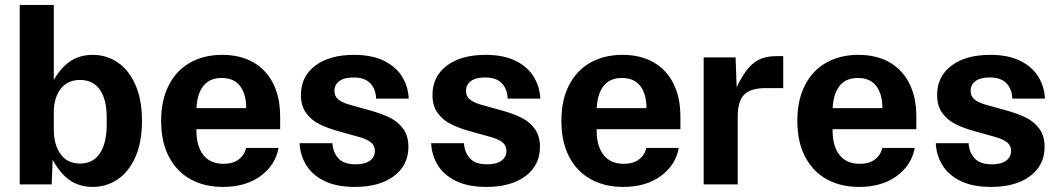

<svg xmlns="http://www.w3.org/2000/svg" viewBox="-20 -726 4180 756"><path d="M166.8 -144 188.4 -120 183.4 0H57.7V-706.5H191.8V-380L166.8 -356Q193.4 -429 237.1 -469.5Q280.7 -510 344.7 -510Q398.4 -510 442.3 -481Q486.3 -452 512.6 -393.4Q539 -334.7 539 -250Q539 -165.3 512.6 -106.6Q486.3 -48 442.3 -19Q398.4 10 344.7 10Q280.7 10 237.1 -30.5Q193.4 -71 166.8 -144ZM400.2 -236.8V-263.2Q400.2 -334.3 373.2 -372.8Q346.1 -411.2 295.2 -411.2Q245.8 -411.2 218.8 -376.1Q191.8 -340.9 191.8 -283V-216.8Q191.8 -155.5 218.8 -118.8Q245.8 -82 295.2 -82Q346.1 -82 373.2 -122.2Q400.2 -162.5 400.2 -236.8Z M614.5 -250Q614.5 -333 645.1 -391.5Q675.6 -450 729.7 -480Q783.8 -510 854.8 -510Q925.6 -510 976.8 -481Q1028 -452 1055.6 -397.3Q1083.1 -342.6 1083.1 -266.5V-217.2H694.6V-300.2H949.4Q949.4 -355.9 925.1 -387.5Q900.9 -419 852.8 -419Q802.7 -419 778 -384.1Q753.3 -349.3 753.3 -286.9V-213.1Q753.3 -150.7 780.5 -115.9Q807.7 -81 860.2 -81Q898.1 -81 920.5 -98.5Q942.9 -115.9 948.9 -143.5H1076.8Q1064.1 -75.1 1005.5 -32.6Q947 10 857.5 10Q785.4 10 730.7 -20Q675.9 -50 645.2 -108.5Q614.5 -167 614.5 -250Z M1164.9 -352.2Q1164.9 -424.9 1221.3 -467.5Q1277.7 -510 1373.9 -510Q1446 -510 1493.6 -485.8Q1541.1 -461.6 1564.1 -422.9Q1587.2 -384.2 1589.5 -337.8H1460.9Q1459.9 -374.5 1438.3 -397.7Q1416.7 -421 1371.9 -421Q1335.4 -421 1316.1 -406.8Q1296.9 -392.5 1296.9 -368Q1296.9 -346.4 1312.5 -334Q1328.2 -321.5 1357.2 -313.5L1436.9 -291.3Q1483.3 -278.6 1515.5 -262.4Q1547.7 -246.3 1567.9 -218.4Q1588.1 -190.6 1588.1 -147.8Q1588.1 -75.1 1530.9 -32.5Q1473.7 10 1377.5 10Q1304 10 1256.3 -13.9Q1208.6 -37.7 1185.2 -76.6Q1161.9 -115.4 1159.6 -162.2H1288.9Q1290.9 -126.2 1312.4 -102.6Q1334 -79 1380.2 -79Q1416.7 -79 1436.4 -93.2Q1456.1 -107.5 1456.1 -132Q1456.1 -153.6 1440 -165.9Q1423.8 -178.2 1394.5 -186.5L1314.9 -208.7Q1268.4 -221.4 1236.7 -237.6Q1205 -253.7 1184.9 -281.6Q1164.9 -309.4 1164.9 -352.2Z M1682.9 -352.2Q1682.9 -424.9 1739.3 -467.5Q1795.7 -510 1891.9 -510Q1964 -510 2011.6 -485.8Q2059.1 -461.6 2082.1 -422.9Q2105.2 -384.2 2107.5 -337.8H1978.9Q1977.9 -374.5 1956.3 -397.7Q1934.7 -421 1889.9 -421Q1853.4 -421 1834.1 -406.8Q1814.9 -392.5 1814.9 -368Q1814.9 -346.4 1830.5 -334Q1846.2 -321.5 1875.2 -313.5L1954.9 -291.3Q2001.3 -278.6 2033.5 -262.4Q2065.7 -246.3 2085.9 -218.4Q2106.1 -190.6 2106.1 -147.8Q2106.1 -75.1 2048.9 -32.5Q1991.7 10 1895.5 10Q1822 10 1774.3 -13.9Q1726.6 -37.7 1703.2 -76.6Q1679.9 -115.4 1677.6 -162.2H1806.9Q1808.9 -126.2 1830.4 -102.6Q1852 -79 1898.2 -79Q1934.7 -79 1954.4 -93.2Q1974.1 -107.5 1974.1 -132Q1974.1 -153.6 1958 -165.9Q1941.8 -178.2 1912.5 -186.5L1832.9 -208.7Q1786.4 -221.4 1754.7 -237.6Q1723 -253.7 1702.9 -281.6Q1682.9 -309.4 1682.9 -352.2Z M2190.5 -250Q2190.5 -333 2221.1 -391.5Q2251.6 -450 2305.7 -480Q2359.8 -510 2430.8 -510Q2501.6 -510 2552.8 -481Q2604 -452 2631.6 -397.3Q2659.1 -342.6 2659.1 -266.5V-217.2H2270.6V-300.2H2525.4Q2525.4 -355.9 2501.1 -387.5Q2476.9 -419 2428.8 -419Q2378.7 -419 2354 -384.1Q2329.3 -349.3 2329.3 -286.9V-213.1Q2329.3 -150.7 2356.5 -115.9Q2383.7 -81 2436.2 -81Q2474.1 -81 2496.5 -98.5Q2518.9 -115.9 2524.9 -143.5H2652.8Q2640.1 -75.1 2581.5 -32.6Q2523 10 2433.5 10Q2361.4 10 2306.7 -20Q2251.9 -50 2221.2 -108.5Q2190.5 -167 2190.5 -250Z M2750.7 -500H2876.4L2881.4 -359.7L2865.8 -350.7Q2892 -410.5 2915.3 -443.2Q2938.7 -475.9 2967 -490.5Q2995.3 -505 3037 -505H3064V-379H2993.5Q2935.6 -379 2910.2 -353.4Q2884.8 -327.9 2884.8 -267V0H2750.7Z M3119.5 -250Q3119.5 -333 3150.1 -391.5Q3180.6 -450 3234.7 -480Q3288.8 -510 3359.8 -510Q3430.6 -510 3481.8 -481Q3533 -452 3560.6 -397.3Q3588.1 -342.6 3588.1 -266.5V-217.2H3199.6V-300.2H3454.4Q3454.4 -355.9 3430.1 -387.5Q3405.9 -419 3357.8 -419Q3307.7 -419 3283 -384.1Q3258.3 -349.3 3258.3 -286.9V-213.1Q3258.3 -150.7 3285.5 -115.9Q3312.7 -81 3365.2 -81Q3403.1 -81 3425.5 -98.5Q3447.9 -115.9 3453.9 -143.5H3581.8Q3569.1 -75.1 3510.5 -32.6Q3452 10 3362.5 10Q3290.4 10 3235.7 -20Q3180.9 -50 3150.2 -108.5Q3119.5 -167 3119.5 -250Z M3669.9 -352.2Q3669.9 -424.9 3726.3 -467.5Q3782.7 -510 3878.9 -510Q3951 -510 3998.6 -485.8Q4046.1 -461.6 4069.1 -422.9Q4092.2 -384.2 4094.5 -337.8H3965.9Q3964.9 -374.5 3943.3 -397.7Q3921.7 -421 3876.9 -421Q3840.4 -421 3821.1 -406.8Q3801.9 -392.5 3801.9 -368Q3801.9 -346.4 3817.5 -334Q3833.2 -321.5 3862.2 -313.5L3941.9 -291.3Q3988.3 -278.6 4020.5 -262.4Q4052.7 -246.3 4072.9 -218.4Q4093.1 -190.6 4093.1 -147.8Q4093.1 -75.1 4035.9 -32.5Q3978.7 10 3882.5 10Q3809 10 3761.3 -13.9Q3713.6 -37.7 3690.2 -76.6Q3666.9 -115.4 3664.6 -162.2H3793.9Q3795.9 -126.2 3817.4 -102.6Q3839 -79 3885.2 -79Q3921.7 -79 3941.4 -93.2Q3961.1 -107.5 3961.1 -132Q3961.1 -153.6 3945 -165.9Q3928.8 -178.2 3899.5 -186.5L3819.9 -208.7Q3773.4 -221.4 3741.7 -237.6Q3710 -253.7 3689.9 -281.6Q3669.9 -309.4 3669.9 -352.2Z"/></svg>

Font: TASA Orbiter VF Text
Style: Regular
Weight: 400
Designer: Weizhong Zhang
Foundry: 本地遙控
Version: Version 1.001;Glyphs 3.2 (3192)